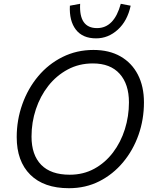

<svg xmlns="http://www.w3.org/2000/svg" viewBox="-20 -983 809 1011"><path d="M343 8Q211 8 139.5 -63Q68 -134 68 -261Q68 -351 97.5 -434Q127 -517 181 -581.5Q235 -646 309.5 -683Q384 -720 472 -720Q555 -720 614.5 -686Q674 -652 706 -590Q738 -528 738 -444Q738 -354 709.5 -273Q681 -192 628 -128.5Q575 -65 503 -28.5Q431 8 343 8ZM347 -63Q419 -63 476.5 -94.5Q534 -126 575 -180Q616 -234 637.5 -302.5Q659 -371 659 -444Q659 -540 610 -594.5Q561 -649 469 -649Q396 -649 336.5 -617Q277 -585 234.5 -531Q192 -477 169 -408Q146 -339 146 -264Q146 -167 197 -115Q248 -63 347 -63ZM616 -963 668 -953Q651 -873 600.5 -827Q550 -781 486 -781Q415 -781 379.5 -827Q344 -873 348 -953L402 -963Q395 -835 491 -835Q581 -835 616 -963Z"/></svg>

Font: Livvic
Style: Italic
Weight: 400
Italic angle: -10°
Designer: Jacques Le Bailly, Baron von Fonthausen
Version: Version 1.001; ttfautohint (v1.8.2)